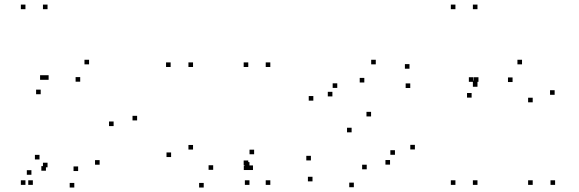

<svg xmlns="http://www.w3.org/2000/svg" viewBox="-20 -795 2520 836"><path d="M187 -755V-775H167V-755ZM90.8 -755V-775H70.8V-755ZM90.8 10V-10H70.8V10ZM123 10V-10H103V10ZM180 -51.7V-71.7H160V-51.7ZM187 -66.5V-86.5H167V-66.5ZM367.8 -514.8V-534.8H347.8V-514.8ZM191.7 -447.5V-467.5H171.7V-447.5ZM174.5 -447.5V-467.5H154.5V-447.5ZM157.2 -384.7V-404.7H137.2V-384.7ZM329.2 -439.3V-459.3H309.2V-439.3ZM474.7 -246V-266H454.7V-246ZM413.8 -77.8V-97.8H393.8V-77.8ZM320.2 -50.3V-70.3H300.2V-50.3ZM152 -100.7V-120.7H132V-100.7ZM116.8 -34V-54H96.8V-34ZM303.5 21.5V1.5H283.5V21.5ZM577 -270.7V-290.7H557V-270.7Z M1066.2 -69.2V-89.2H1046.2V-69.2ZM1066.2 10V-10H1046.2V10ZM1157 10V-10H1137V10ZM1157 -503.3V-523.3H1137V-503.3ZM1061 -503.3V-523.3H1041V-503.3ZM1061 -76.2V-96.2H1041V-76.2ZM725 -111.2V-131.2H705V-111.2ZM867 21.5V1.5H847V21.5ZM1061.5 -54.7V-74.7H1041.5V-54.7ZM1081.5 -54.7V-74.7H1061.5V-54.7ZM1086.5 -123.3V-143.3H1066.5V-123.3ZM908.2 -55.5V-75.5H888.2V-55.5ZM820.5 -143.8V-163.8H800.5V-143.8ZM820.5 -503.3V-523.3H800.5V-503.3ZM723 -503.3V-523.3H703V-503.3Z M1344.3 -356.8V-376.8H1324.3V-356.8ZM1511 -218.8V-238.8H1491V-218.8ZM1699.7 -121V-141H1679.7V-121ZM1678.3 -78.2V-98.2H1658.3V-78.2ZM1576.8 -57.8V-77.8H1556.8V-57.8ZM1333.7 -96.5V-116.5H1313.7V-96.5ZM1340.7 -5.3V-25.3H1320.7V-5.3ZM1520.7 20.2V0.2H1500.7V20.2ZM1786.5 -144.3V-164.3H1766.5V-144.3ZM1595.7 -288V-308H1575.7V-288ZM1427.3 -375.2V-395.2H1407.3V-375.2ZM1448.5 -412.2V-432.2H1428.5V-412.2ZM1566.3 -435.8V-455.8H1546.3V-435.8ZM1766.3 -411.8V-431.8H1746.3V-411.8ZM1763 -495.8V-515.8H1743V-495.8ZM1616.2 -514.8V-534.8H1596.2V-514.8Z M2059 -424.2V-444.2H2039V-424.2ZM2059 -755V-775H2039V-755ZM1963 -755V-775H1943V-755ZM1963 10V-10H1943V10ZM2059 10V-10H2039V10ZM2059 -417.2V-437.2H2039V-417.2ZM2395 -382.2V-402.2H2375V-382.2ZM2253 -514.8V-534.8H2233V-514.8ZM2063.3 -438.7V-458.7H2043.3V-438.7ZM2041.5 -438.7V-458.7H2021.5V-438.7ZM2033.5 -370V-390H2013.5V-370ZM2211.8 -437.8V-457.8H2191.8V-437.8ZM2299.5 -349.5V-369.5H2279.5V-349.5ZM2299.5 10V-10H2279.5V10ZM2397 10V-10H2377V10Z"/></svg>

Font: Monaspace Argon Dots Var
Style: Regular
Weight: 400
Designer: Riley Cran and the Lettermatic Team
Version: Version 1.100 (Monaspace Argon Dots)